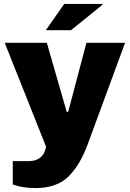

<svg xmlns="http://www.w3.org/2000/svg" viewBox="-20 -745 659 975"><path d="M340.8 -591.8H212.9L306.2 -725.1H499L501 -721.2ZM426.8 -16.1Q387.2 93.3 327.1 151.9Q267.6 210 160.2 210Q94.2 210 44.9 191.9V73.2H125Q200.7 73.2 213.9 0L3.9 -527.8H217.8L318.8 -176.8H326.2L418.9 -527.8H615.2Z"/></svg>

Font: Archivo-RBTV
Style: Regular
Weight: 500
Designer: Hector Gatti
Foundry: Hector Gatti
Version: ""